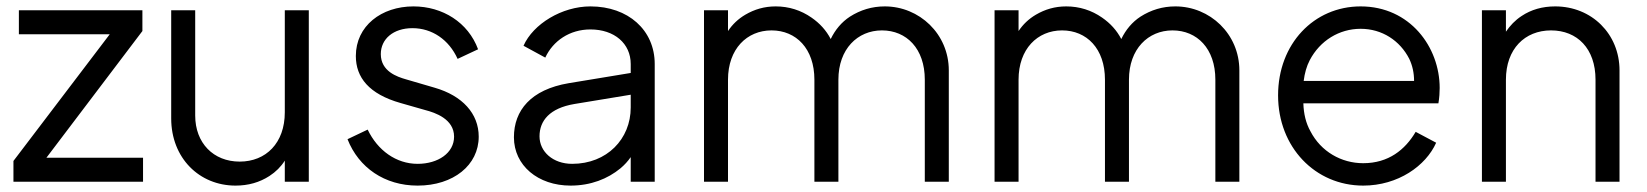

<svg xmlns="http://www.w3.org/2000/svg" viewBox="-20 -568 5147 600"><path d="M427 0V-75H125L425 -471V-536H39V-461H323L22 -65V0Z M716 12C756 12 791 2 822 -18C842 -31 858 -47 870 -66V0H945V-536H870V-217C870 -121 811 -63 729 -63C647 -63 590 -121 590 -207V-536H515V-198C515 -74 603 12 716 12Z M1285 12C1397 12 1476 -52 1476 -141C1476 -213 1425 -269 1338 -294L1249 -320C1221 -328 1170 -345 1170 -399C1170 -446 1209 -480 1269 -480C1330 -480 1383 -444 1410 -384L1474 -414C1443 -498 1363 -548 1272 -548C1172 -548 1092 -487 1092 -393C1092 -326 1133 -274 1232 -246L1309 -224C1340 -216 1399 -196 1399 -141C1399 -90 1349 -56 1285 -56C1218 -56 1160 -98 1129 -163L1066 -133C1101 -44 1182 12 1285 12Z M1763 12C1826 12 1879 -9 1919 -42C1932 -53 1942 -64 1951 -77V0H2026V-368C2026 -474 1943 -548 1825 -548C1736 -548 1646 -493 1616 -425L1684 -388C1708 -440 1760 -476 1825 -476C1900 -476 1951 -432 1951 -368V-340L1757 -308C1639 -288 1586 -223 1586 -139C1586 -51 1661 12 1763 12ZM1951 -272V-232C1951 -134 1877 -56 1768 -56C1708 -56 1666 -94 1666 -142C1666 -191 1698 -230 1775 -243Z M2255 0V-319C2255 -415 2314 -473 2391 -473C2468 -473 2525 -416 2525 -319V0H2600V-319C2600 -415 2660 -473 2736 -473C2813 -473 2870 -416 2870 -319V0H2945V-348C2945 -462 2853 -548 2745 -548C2705 -548 2669 -537 2636 -516C2610 -499 2590 -475 2576 -446C2562 -473 2542 -495 2516 -513C2483 -536 2445 -548 2404 -548C2369 -548 2338 -539 2309 -522C2287 -509 2269 -492 2255 -471V-536H2180V0Z M3163 0V-319C3163 -415 3222 -473 3299 -473C3376 -473 3433 -416 3433 -319V0H3508V-319C3508 -415 3568 -473 3644 -473C3721 -473 3778 -416 3778 -319V0H3853V-348C3853 -462 3761 -548 3653 -548C3613 -548 3577 -537 3544 -516C3518 -499 3498 -475 3484 -446C3470 -473 3450 -495 3424 -513C3391 -536 3353 -548 3312 -548C3277 -548 3246 -539 3217 -522C3195 -509 3177 -492 3163 -471V-536H3088V0Z M4240 12C4349 12 4436 -50 4468 -122L4404 -156C4371 -100 4319 -58 4240 -58C4172 -58 4108 -94 4075 -158C4061 -183 4054 -212 4053 -245H4475C4478 -262 4479 -280 4479 -293C4479 -421 4386 -548 4232 -548C4086 -548 3974 -431 3974 -270C3974 -108 4090 12 4240 12ZM4054 -315C4057 -339 4063 -361 4073 -380C4105 -441 4165 -478 4232 -478C4299 -478 4355 -441 4384 -384C4394 -363 4399 -340 4399 -315Z M4686 0V-319C4686 -415 4745 -473 4827 -473C4909 -473 4966 -416 4966 -319V0H5041V-348C5041 -462 4954 -548 4840 -548C4800 -548 4765 -538 4735 -518C4715 -505 4699 -488 4686 -469V-536H4611V0Z"/></svg>

Font: Plus Jakarta Sans
Style: Regular
Weight: 400
Designer: Gumpita Rahayu
Foundry: Tokotype
Version: Version 2.071;gftools[0.9.30]